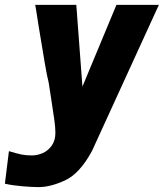

<svg xmlns="http://www.w3.org/2000/svg" viewBox="-46 -570 670 785"><path d="M84 65.5Q106.5 65.5 128.8 55.8Q151 46 165.8 25Q180.5 4 180.5 -27Q180.5 -47.5 176.2 -79.5Q172 -111.5 162 -174L153 -232.5Q146.5 -256.5 136.8 -313.8Q127 -371 111 -469Q100.5 -538.5 98 -550H266L291 -216L430 -550H603.5L330 47.5Q280 139.5 220.5 167.2Q161 195 111.5 195Q85.5 195 44.5 191.5Q3.5 188 -26 181L-9.5 48Q25 58.5 43.2 62Q61.5 65.5 84 65.5Z"/></svg>

Font: JuliaMono Black
Style: Italic
Weight: 900
Italic angle: -9°
Monospace: yes
Designer: cormullion
Foundry: corm
Version: Version 0.057; ttfautohint (v1.8.4)